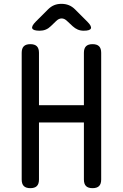

<svg xmlns="http://www.w3.org/2000/svg" viewBox="-20 -970 640 1000"><path d="M417 -332H183V-35Q183 -12 172 -1Q161 10 138 10Q115 10 104 -1Q93 -12 93 -35V-695Q93 -718 104 -729Q115 -740 138 -740Q161 -740 172 -729Q183 -718 183 -695V-422H417V-695Q417 -718 428 -729Q439 -740 462 -740Q485 -740 496 -729Q507 -718 507 -695V-35Q507 -12 496 -1Q485 10 462 10Q439 10 428 -1Q417 -12 417 -35ZM187 -810Q153 -810 148 -822Q143 -834 167 -858L230 -921Q245 -936 262 -943Q279 -950 300 -950Q321 -950 338.5 -943Q356 -936 371 -921L435 -857Q458 -834 453.5 -822Q449 -810 416 -810Q399 -810 385 -816Q371 -822 359 -833L330 -860Q316 -874 301 -874Q286 -874 272 -860L245 -834Q233 -822 218.5 -816Q204 -810 187 -810Z"/></svg>

Font: Maple Mono NL
Style: Regular
Weight: 400
Monospace: yes
Designer: subframe7536
Version: Version 7.000